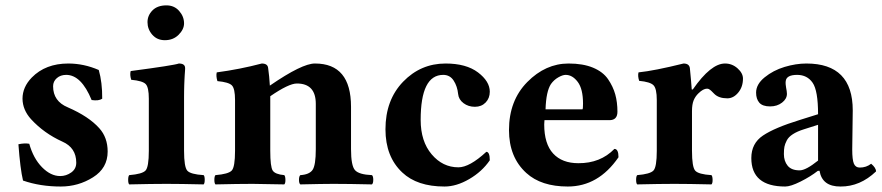

<svg xmlns="http://www.w3.org/2000/svg" viewBox="-20 -678 3252 708"><path d="M47.9 -146Q69.8 -150.9 87.9 -147.9Q103 -93.8 135 -61.3Q167 -28.8 202.1 -28.8Q224.1 -28.8 242.7 -42Q261.2 -55.2 261.2 -78.1Q261.2 -133.3 210 -155.8Q142.1 -186.5 94.2 -238.8Q63.5 -272.9 63 -314Q63 -356.9 97.2 -392.1Q147.9 -443.8 231.9 -443.8Q289.1 -443.8 344.2 -419.9Q357.4 -374 356.9 -314Q343.8 -305.2 317.9 -309.1Q279.8 -401.9 224.1 -401.9Q203.1 -401.9 189.5 -389.9Q175.8 -377.9 175.8 -359.9Q175.8 -304.7 230 -282.2Q307.6 -248.5 346.2 -205.1Q377 -170.9 377 -119.1Q377 -58.1 323 -24.2Q269 9.8 204.1 9.8Q127.9 9.8 64.9 -12.2Q54.7 -54.2 47.9 -146Z M658.7 -122.1Q658.7 -62 670.7 -48.6Q682.6 -35.2 731 -32.2Q734.9 -28.3 734.9 -15.1Q734.9 -2 731 2Q645 0 593.8 0Q540.5 0 456.5 2Q452.6 -2 452.6 -14.9Q452.6 -27.8 456.5 -32.2Q504.4 -36.1 516.6 -49.1Q528.8 -62 528.8 -122.1V-314Q528.8 -356 517.3 -367.9Q505.9 -379.9 463.9 -383.8Q458 -402.8 461.9 -416Q621.1 -437 639.6 -443.8Q662.6 -443.8 662.6 -426.8Q662.6 -425.8 662.6 -423.6Q662.6 -421.4 662.1 -414.8Q661.6 -408.2 661.1 -401.1Q660.6 -394 660.2 -383.8Q659.7 -373.5 659.4 -364Q659.2 -354.5 658.9 -343Q658.7 -331.5 658.7 -321.3ZM523.9 -596.2Q523.9 -621.1 542.2 -639.6Q560.5 -658.2 593.8 -658.2Q622.6 -658.2 640.6 -637.7Q658.7 -617.2 658.7 -591.8Q658.7 -569.8 638.7 -549.8Q618.7 -529.8 587.9 -529.8Q559.1 -529.8 541.5 -550Q523.9 -570.3 523.9 -596.2Z M976.6 -122.1Q976.6 -63 985.6 -49.1Q994.6 -35.2 1028.3 -32.2Q1032.2 -28.3 1032.5 -15.1Q1032.7 -2 1028.3 2Q942.4 0 911.6 0Q858.4 0 774.4 2Q770.5 -2 770.5 -14.9Q770.5 -27.8 774.4 -32.2Q822.3 -36.1 834.5 -49.1Q846.7 -62 846.7 -122.1V-309.1Q846.7 -351.1 835.2 -363Q823.7 -375 781.7 -378.9Q775.9 -397.9 779.3 -411.1Q864.3 -422.4 945.3 -443.8Q967.3 -443.8 968.8 -426.8Q973.1 -397 975.1 -362.3Q1094.2 -444.3 1141.6 -443.8Q1274.4 -443.8 1274.4 -284.2V-127.9Q1274.4 -66.9 1289.1 -50.5Q1303.7 -34.2 1351.6 -32.2Q1356.4 -28.3 1356.4 -15.1Q1356.4 -2 1351.6 2Q1265.6 0 1209.5 0Q1171.4 0 1087.4 2Q1082.5 -2 1082.5 -14.9Q1082.5 -27.8 1087.4 -32.2Q1120.6 -34.2 1132.6 -51.5Q1144.5 -68.8 1144.5 -127.9V-294.9Q1144.5 -370.1 1074.7 -370.1Q1044.9 -370.1 976.6 -323.2V-321.3Z M1786.1 -86.9Q1757.3 -44.9 1710.2 -17.6Q1663.1 9.8 1619.1 9.8Q1518.1 9.8 1463.4 -42Q1401.4 -100.1 1401.4 -201.2Q1401.4 -309.1 1466.3 -376.5Q1531.2 -443.8 1623 -443.8Q1699.2 -443.8 1742.7 -410.9Q1786.1 -377.9 1786.1 -339.8Q1786.1 -315.9 1770.8 -300Q1755.4 -284.2 1731.2 -284.2Q1707 -284.2 1689.2 -297.6Q1671.4 -311 1669.4 -331.1Q1666.5 -359.9 1652.8 -380.9Q1639.2 -401.9 1614.3 -401.9Q1531.2 -401.9 1531.2 -235.8Q1531.2 -156.7 1571.8 -108.9Q1612.3 -61 1670.4 -61Q1711.4 -61 1773.4 -118.2Q1786.1 -117.7 1786.1 -86.9Z M1991.7 -274.9H2127.9Q2129.9 -276.9 2129.9 -295.9Q2129.9 -350.1 2110.4 -376Q2090.8 -401.9 2065.9 -401.9Q2054.7 -401.9 2038.8 -392.8Q2022.9 -383.8 2011.7 -368.2Q1993.7 -340.8 1991.7 -274.9ZM2245.6 -128.9Q2260.7 -128.9 2260.7 -98.1Q2186.5 9.8 2073.7 9.8Q1975.6 9.8 1920.9 -40Q1856.9 -98.1 1856.9 -198.2Q1856.9 -307.1 1924.3 -375.5Q1991.7 -443.8 2076.7 -443.8Q2129.9 -443.8 2166.7 -428.5Q2203.6 -413.1 2222.2 -386Q2240.7 -358.9 2248.8 -329.8Q2256.8 -300.8 2256.8 -266.1Q2256.8 -235.4 2228 -234.9H1987.8Q1987.8 -232.9 1987.3 -228Q1986.8 -223.1 1986.8 -219.2Q1986.8 -147.5 2019.8 -111.8Q2052.7 -76.2 2112.8 -76.2Q2193.8 -75.7 2245.6 -128.9Z M2531.7 -268.1V-122.1Q2531.7 -62 2543.7 -48.6Q2555.7 -35.2 2603.5 -32.2Q2607.4 -28.3 2607.7 -15.1Q2607.9 -2 2603.5 2Q2517.6 0 2466.8 0Q2413.6 0 2329.6 2Q2325.7 -2 2325.7 -14.9Q2325.7 -27.8 2329.6 -32.2Q2377.4 -36.1 2389.6 -49.1Q2401.9 -62 2401.9 -122.1V-309.1Q2401.9 -351.1 2389.9 -363.5Q2377.9 -376 2336.9 -379.9Q2331.1 -397.9 2334.5 -411.1Q2392.6 -417 2500.5 -443.8Q2521.5 -443.8 2523.9 -426.8Q2528.8 -377.9 2530.8 -348.1H2534.7Q2601.6 -444.3 2653.8 -443.8Q2679.7 -443.8 2699.7 -426Q2719.7 -408.2 2719.7 -388.2Q2719.7 -357.4 2702.1 -336.4Q2684.6 -315.4 2662.1 -315.4Q2630.4 -315.4 2613.8 -332Q2611.8 -334 2608.4 -337.4Q2605 -340.8 2603 -342.8Q2601.1 -344.7 2598.1 -346.9Q2595.2 -349.1 2592.8 -350.1Q2590.3 -351.1 2587.4 -351.1Q2573.2 -351.1 2555.7 -334Q2543.9 -322.8 2537.8 -307.9Q2531.7 -293 2531.7 -268.1Z M3002 -48.3 2995.6 -47.9Q2968.8 -26.9 2932.1 -8.5Q2895.5 9.8 2875.5 9.8Q2750.5 9.8 2750.5 -95.2Q2750.5 -149.4 2793.5 -178.2Q2836.4 -207 2929.7 -235.8L2996.6 -256.8Q2996.6 -343.8 2976.6 -372.8Q2956.5 -401.9 2919.4 -401.9Q2880.4 -401.9 2877.4 -379.4Q2876.5 -373.5 2877.2 -366.5Q2877.9 -359.4 2878.9 -354Q2879.9 -348.6 2880.9 -342.5Q2881.8 -336.4 2881.8 -332Q2881.8 -313.5 2863.8 -299.6Q2845.7 -285.6 2819.8 -285.6Q2792 -285.6 2780 -299.3Q2768.1 -313 2768.1 -336.4Q2768.1 -367.2 2799.6 -392.8Q2831.1 -418.5 2873 -431.2Q2915 -443.8 2953.6 -443.8Q3124.5 -443.8 3124.5 -271L3122.6 -127Q3122.6 -88.9 3128.7 -74.5Q3134.8 -60.1 3150.4 -60.1Q3174.3 -60.1 3192.4 -74.2Q3210.4 -59.1 3210.4 -45.9Q3151.4 10.3 3079.6 9.8Q3011.7 10.3 3002 -48.3ZM2996.6 -217.8 2944.3 -201.2Q2919.4 -193.4 2903.6 -183.1Q2887.7 -172.9 2881.1 -159.9Q2874.5 -147 2872.6 -137Q2870.6 -127 2870.6 -109.9Q2870.6 -84 2884.5 -66.9Q2898.4 -49.8 2928.7 -49.8Q2951.7 -49.8 2996.6 -85.9Z"/></svg>

Font: Linux Libertine
Style: Bold
Weight: 700
Designer: Philipp H. Poll
Foundry: Philipp H. Poll
Version: Version 5.0.3